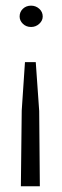

<svg xmlns="http://www.w3.org/2000/svg" viewBox="-20 -517 217 676"><path d="M67.9 -298.3H105.9L118 -126.2L120.3 138.7H53.5L56.5 -127.8ZM89.4 -497.1Q105.9 -497.1 118.1 -486.2Q130.4 -475.2 130.4 -458.9Q130.4 -444.3 118.1 -433.1Q105.9 -422 89.4 -422Q72.2 -422 60.7 -433.1Q49.1 -444.3 49.1 -458.9Q49.1 -475.2 60.7 -486.2Q72.2 -497.1 89.4 -497.1Z"/></svg>

Font: Alumni Sans SC Thin
Style: Regular
Weight: 100
Designer: Robert E. Leuschke
Foundry: Robert E. Leuschke
Version: Version 1.018